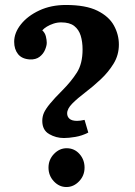

<svg xmlns="http://www.w3.org/2000/svg" viewBox="-20 -736 543 772"><path d="M237 -181Q205 -181 177.5 -197Q150 -213 150 -250Q150 -267 156.5 -282Q163 -297 180.5 -318.5Q198 -340 231 -373Q266 -408 289 -444Q312 -480 312 -537Q312 -568 304.5 -592.5Q297 -617 278.5 -631.5Q260 -646 226 -646Q210 -646 195 -641Q180 -636 168.5 -629Q157 -622 150 -614Q161 -604 164.5 -589.5Q168 -575 168 -564Q168 -552 161 -535.5Q154 -519 139 -507.5Q124 -496 100 -497Q68 -499 52.5 -518.5Q37 -538 37 -568Q37 -604 64 -638Q91 -672 138 -694Q185 -716 245 -716Q325 -716 371.5 -693Q418 -670 438 -633.5Q458 -597 458 -557Q458 -515 437 -480.5Q416 -446 385 -417Q354 -388 323 -364.5Q292 -341 271 -320Q250 -299 250 -280Q250 -267 259.5 -258.5Q269 -250 290 -250Q296 -250 303.5 -251Q311 -252 320 -254L335 -203Q310 -190 283 -185.5Q256 -181 237 -181ZM247 16Q218 16 196.5 -7Q175 -30 175 -62Q175 -94 197 -117Q219 -140 248 -140Q279 -140 299.5 -117Q320 -94 320 -62Q320 -30 298 -7Q276 16 247 16Z"/></svg>

Font: Lora
Style: Weight 700
Weight: 700
Designer: Olga Karpushina, Alexei Vanyashin (Cyrillic)
Foundry: Cyreal
Version: Version 3.001